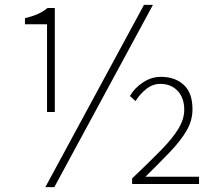

<svg xmlns="http://www.w3.org/2000/svg" viewBox="-20 -759 898 792"><path d="M174 -297V-659H83V-684Q113 -691 135.5 -701Q158 -711 176 -726H206V-297ZM167 13 574 -739H611L204 13ZM525 0V-23Q600 -94 647.5 -143Q695 -192 717.5 -230.5Q740 -269 740 -306Q740 -355 713 -384Q686 -413 641 -413Q610 -413 583.5 -392Q557 -371 539 -342L516 -363Q534 -395 569 -418.5Q604 -442 644 -442Q702 -442 738 -409Q774 -376 774 -308Q774 -262 749.5 -220Q725 -178 681.5 -132.5Q638 -87 580 -30H801V0Z"/></svg>

Font: Noto Sans JP
Style: Regular
Weight: 100
Designer: Ryoko NISHIZUKA 西塚涼子 (kana, bopomofo & ideographs); Paul D. Hunt (Latin, Greek & Cyrillic); Sandoll Communications 산돌커뮤니
Foundry: Adobe
Version: Version 2.004;hotconv 1.0.118;makeotfexe 2.5.65603